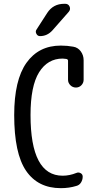

<svg xmlns="http://www.w3.org/2000/svg" viewBox="-20 -980 540 1010"><path d="M299.8 9.8Q179.7 9.8 117.2 -81.5Q54.7 -172.9 54.7 -375Q54.7 -558.6 119.1 -649.4Q183.6 -740.2 299.8 -740.2Q334 -740.2 365.2 -734.4Q389.6 -730.5 404.8 -710Q419.9 -689.5 419.9 -663.1V-560.5Q419.9 -543.9 408.2 -531.7Q396.5 -519.5 379.4 -519.5Q362.3 -519.5 350.1 -531.7Q337.9 -543.9 337.9 -560.5V-660.2Q337.9 -668 329.1 -669.9Q315.4 -671.9 309.6 -671.9Q230.5 -671.9 185.5 -599.6Q140.6 -527.3 140.6 -375Q140.6 -55.7 309.6 -55.7Q345.7 -55.7 381.8 -70.3Q392.6 -75.2 403.8 -69.3Q415 -63.5 415 -50.8Q415 -34.2 406.2 -20Q397.5 -5.9 381.8 -2Q343.8 9.8 299.8 9.8ZM317.4 -960H323.2Q339.8 -960 346.2 -945.3Q352.5 -930.7 341.8 -918L255.9 -820.3Q228.5 -790 190.4 -790Q177.7 -790 171.4 -802.2Q165 -814.5 171.9 -824.2L228.5 -912.1Q259.8 -960 317.4 -960Z"/></svg>

Font: Rounded Mgen+ 1mn regular
Style: Regular
Weight: 400
Designer: [Source Han Sans]
Ryoko NISHIZUKA  (kana & ideographs); Paul D. Hunt (Latin, Greek & Cyrillic); Wenlong ZHANG  (bopomofo
Version: Version 1.059.20150602